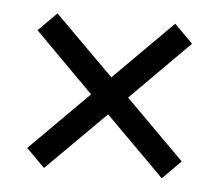

<svg xmlns="http://www.w3.org/2000/svg" viewBox="-35 -505 445 391"><g transform="rotate(5 188.0 -310.0)"><path d="M67.9 -151.9 30.3 -189.5 150.4 -309.6 30.3 -430.2 67.9 -467.8 188.5 -347.7 308.6 -467.8 346.2 -430.2 226.1 -309.6 346.2 -189.5 308.6 -151.9 188.5 -272Z"/></g></svg>

Font: Elstob
Style: Bold
Weight: 700
Designer: Peter S. Baker
Version: Version 1.015